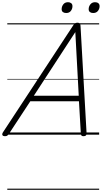

<svg xmlns="http://www.w3.org/2000/svg" viewBox="-66 -1221 923 1741"><path d="M-22 14Q-38 14 -43.5 5Q-49 -4 -40 -20L600 -994Q608 -1006 615.5 -1010.5Q623 -1015 637 -1015Q650 -1015 656.5 -1009.5Q663 -1004 664 -988L719 -14Q720 0 713.5 7Q707 14 692 14Q678 14 673 8.5Q668 3 667 -10L650 -303H209L16 -9Q6 5 -1 9.5Q-8 14 -22 14ZM241 -353H648L617 -930ZM534 -1103Q516 -1103 504.5 -1111.5Q493 -1120 493 -1138Q493 -1162 508 -1181.5Q523 -1201 551 -1201Q568 -1201 579.5 -1192Q591 -1183 591 -1165Q591 -1141 576.5 -1122Q562 -1103 534 -1103ZM779 -1103Q761 -1103 749.5 -1111.5Q738 -1120 738 -1138Q738 -1162 753.5 -1181.5Q769 -1201 796 -1201Q814 -1201 825.5 -1192Q837 -1183 837 -1165Q837 -1141 822 -1122Q807 -1103 779 -1103ZM0 490H833V500H0ZM0 -20H833V0H0ZM0 -505H833V-500H0ZM0 -1010H833V-1000H0Z"/></svg>

Font: Playwrite RO Guides
Style: Regular
Weight: 400
Designer: Veronika Burian, José Scaglione
Foundry: TypeTogether
Version: Version 1.003